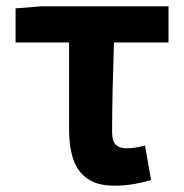

<svg xmlns="http://www.w3.org/2000/svg" viewBox="-20 -580 588 614"><path d="M345.6 13.8Q291.8 13.8 260.1 -8.2Q228.4 -30.2 214.7 -69.9Q200.9 -109.6 200.9 -163.7V-444.1H29.8V-553.2L111.9 -559.8H518.9V-444.1H344.4Q341.8 -366.2 340.1 -291.4Q338.5 -216.7 338.5 -157.7Q338.5 -128.1 350.5 -117Q362.6 -105.8 382.9 -105.8Q398 -105.8 412.4 -107.9Q426.7 -110 443.7 -114.6L463.2 -4.2Q439.6 2.9 409.7 8.3Q379.7 13.8 345.6 13.8Z"/></svg>

Font: Noto Sans TC Thin
Style: Regular
Weight: 100
Designer: Ryoko NISHIZUKA 西塚涼子 (kana, bopomofo & ideographs); Paul D. Hunt (Latin, Greek & Cyrillic); Sandoll Communications 산돌커뮤니
Foundry: Adobe
Version: Version 2.004-H2;hotconv 1.0.118;makeotfexe 2.5.65603